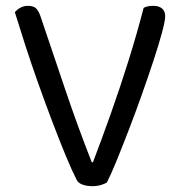

<svg xmlns="http://www.w3.org/2000/svg" viewBox="-20 -634 623 659"><path d="M347 -8Q342 -4 328 0.5Q314 5 297 5Q278 5 263 -0.5Q248 -6 243 -17Q227 -48 205.5 -100Q184 -152 159.5 -216.5Q135 -281 111 -348.5Q87 -416 66.5 -479.5Q46 -543 31 -592Q37 -600 49 -607Q61 -614 76 -614Q95 -614 104 -605Q113 -596 119 -578Q163 -448 204.5 -325Q246 -202 295 -77H299Q328 -153 359.5 -241.5Q391 -330 420.5 -424Q450 -518 473 -607Q480 -611 488.5 -612.5Q497 -614 507 -614Q525 -614 536 -605Q547 -596 547 -578Q547 -563 536 -522Q525 -481 506.5 -425Q488 -369 466 -307Q444 -245 421 -185.5Q398 -126 379 -79.5Q360 -33 347 -8Z"/></svg>

Font: Baloo Bhaijaan 2
Style: Regular
Weight: 400
Designer: Sanskriti Dholi, Noopur Datye and Ek Type
Foundry: Ek Type
Version: Version 1.701